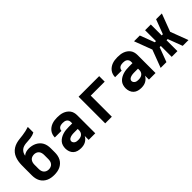

<svg xmlns="http://www.w3.org/2000/svg" viewBox="148 -1715 2703 2703"><g transform="rotate(-45 1500.0 -363.5)"><path d="M300 8Q270 8 240 3Q210 -2 183 -14.5Q156 -27 133.5 -47.5Q111 -68 97 -94.5Q83 -121 77 -150.5Q71 -180 71 -210V-292Q71 -306 71 -320Q71 -334 71 -348Q71 -382 71.5 -416.5Q72 -451 77.5 -485Q83 -519 95.5 -551.5Q108 -584 129.5 -610.5Q151 -637 180.5 -655.5Q210 -674 243 -683.5Q276 -693 310.5 -696.5Q345 -700 379 -704.5Q413 -709 446.5 -716.5Q480 -724 513 -735V-625Q492 -614 469.5 -607Q447 -600 423.5 -597Q400 -594 376.5 -593Q353 -592 329.5 -589.5Q306 -587 283.5 -579.5Q261 -572 243 -556.5Q225 -541 214.5 -520Q204 -499 200 -475Q222 -495 250 -503Q278 -511 307 -511Q336 -511 365 -505Q394 -499 420.5 -486Q447 -473 469 -452.5Q491 -432 504.5 -406Q518 -380 523.5 -351Q529 -322 529 -292V-210Q529 -180 523 -150.5Q517 -121 503 -94.5Q489 -68 466.5 -47.5Q444 -27 417 -14.5Q390 -2 360 3Q330 8 300 8ZM300 -102Q321 -102 340.5 -109.5Q360 -117 373.5 -133Q387 -149 392 -169Q397 -189 397 -210V-292Q397 -313 392 -333Q387 -353 374 -369Q361 -385 341.5 -392.5Q322 -400 302 -400Q281 -400 261 -393Q241 -386 227.5 -370Q214 -354 208.5 -333.5Q203 -313 203 -292V-210Q203 -189 208 -169Q213 -149 226.5 -133Q240 -117 259.5 -109.5Q279 -102 300 -102Z M834 8Q802 8 770.5 -0.5Q739 -9 716 -30.5Q693 -52 682 -83Q671 -114 671 -146Q671 -175 679.5 -203.5Q688 -232 707.5 -254Q727 -276 752.5 -290.5Q778 -305 806 -313.5Q834 -322 863.5 -325Q893 -328 922 -328H990V-360Q990 -376 982 -390.5Q974 -405 960.5 -413.5Q947 -422 931 -425Q915 -428 898 -428Q883 -428 867 -425Q851 -422 838 -414Q825 -406 816.5 -391.5Q808 -377 808 -361H677Q677 -361 677 -361Q677 -361 677 -362Q677 -388 685 -414Q693 -440 709 -461Q725 -482 747 -497.5Q769 -513 794 -522Q819 -531 845.5 -534.5Q872 -538 898 -538Q925 -538 952 -535Q979 -532 1004.5 -523Q1030 -514 1052.5 -498.5Q1075 -483 1091 -461.5Q1107 -440 1114 -413.5Q1121 -387 1121 -360V0H990V-78Q979 -57 962 -40Q945 -23 924.5 -12Q904 -1 880.5 3.5Q857 8 834 8ZM887 -102Q906 -102 925 -106.5Q944 -111 959 -122.5Q974 -134 982 -152Q990 -170 990 -189V-218H922Q910 -218 897.5 -217.5Q885 -217 873 -215Q861 -213 849 -209.5Q837 -206 826.5 -199.5Q816 -193 809 -182.5Q802 -172 802 -159Q802 -145 810.5 -132.5Q819 -120 831.5 -113Q844 -106 858.5 -104Q873 -102 887 -102Z M1319 0V-530H1729V-420H1451V0Z M2034 8Q2002 8 1970.5 -0.5Q1939 -9 1916 -30.5Q1893 -52 1882 -83Q1871 -114 1871 -146Q1871 -175 1879.5 -203.5Q1888 -232 1907.5 -254Q1927 -276 1952.5 -290.5Q1978 -305 2006 -313.5Q2034 -322 2063.5 -325Q2093 -328 2122 -328H2190V-360Q2190 -376 2182 -390.5Q2174 -405 2160.5 -413.5Q2147 -422 2131 -425Q2115 -428 2098 -428Q2083 -428 2067 -425Q2051 -422 2038 -414Q2025 -406 2016.5 -391.5Q2008 -377 2008 -361H1877Q1877 -361 1877 -361Q1877 -361 1877 -362Q1877 -388 1885 -414Q1893 -440 1909 -461Q1925 -482 1947 -497.5Q1969 -513 1994 -522Q2019 -531 2045.5 -534.5Q2072 -538 2098 -538Q2125 -538 2152 -535Q2179 -532 2204.5 -523Q2230 -514 2252.5 -498.5Q2275 -483 2291 -461.5Q2307 -440 2314 -413.5Q2321 -387 2321 -360V0H2190V-78Q2179 -57 2162 -40Q2145 -23 2124.5 -12Q2104 -1 2080.5 3.5Q2057 8 2034 8ZM2087 -102Q2106 -102 2125 -106.5Q2144 -111 2159 -122.5Q2174 -134 2182 -152Q2190 -170 2190 -189V-218H2122Q2110 -218 2097.5 -217.5Q2085 -217 2073 -215Q2061 -213 2049 -209.5Q2037 -206 2026.5 -199.5Q2016 -193 2009 -182.5Q2002 -172 2002 -159Q2002 -145 2010.5 -132.5Q2019 -120 2031.5 -113Q2044 -106 2058.5 -104Q2073 -102 2087 -102Z M2423 0 2523 -265 2423 -530H2538L2620 -313H2643V-530H2757V-313H2780L2862 -530H2977L2877 -265L2977 0H2862L2780 -217H2757V0H2643V-217H2620L2538 0Z"/></g></svg>

Font: Iosevka Curly XBdEx
Style: Regular
Weight: 800
Width: 7
Monospace: yes
Designer: Belleve Invis
Foundry: Belleve Invis
Version: Version 11.1.0; ttfautohint (v1.8.3)